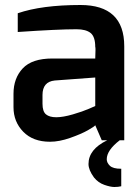

<svg xmlns="http://www.w3.org/2000/svg" viewBox="-20 -561 559 768"><path d="M51 -508Q147 -541 302 -541Q477 -541 477 -376V0H387L361 -60Q358 -55 331.5 -40Q305 -25 261 -9.5Q217 6 180 6Q112 6 73 -34Q34 -74 34 -132V-186Q34 -248 71 -287.5Q108 -327 189.5 -327Q271 -327 316 -327Q361 -327 361 -327Q362 -350 362 -361.5Q362 -373 361 -373Q361 -414 342.5 -429Q324 -444 286 -444Q212 -444 51 -433ZM150 -146Q150 -115 164 -103.5Q178 -92 205 -92Q232 -92 271.5 -103.5Q311 -115 336 -126L361 -137V-251L199 -239Q150 -234 150 -181ZM459 0Q407 40 407 76Q407 90 419.5 102Q432 114 464 114Q464 114 465 114V184Q453 187 437.5 187Q422 187 397.5 178.5Q373 170 356 149Q334 119 334 95Q334 36 409 0Z"/></svg>

Font: Exo
Style: DemiBold
Weight: 600
Designer: Natanael Gama
Version: Version 1.00